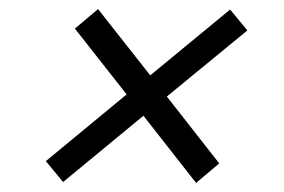

<svg xmlns="http://www.w3.org/2000/svg" viewBox="-20 -526 625 423"><path d="M487 -505 311 -360 196 -506 145 -463 259 -318 81 -171 119 -125 296 -271 412 -123 463 -166 311 -360 259 -318 296 -271 525 -459Z"/></svg>

Font: Nacelle
Style: Italic
Weight: 400
Italic angle: -12°
Designer: Sora Sagano
Foundry: Sora Sagano
Version: Version 1.000;FEAKit 1.0